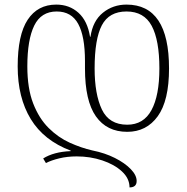

<svg xmlns="http://www.w3.org/2000/svg" viewBox="-20 -566 813 836"><path d="M534 8Q445 8 397.5 -59.5Q350 -127 350 -268V-300Q350 -408 320.5 -462Q291 -516 227 -516Q159 -516 129 -454.5Q99 -393 99 -277Q99 -181 124.5 -115.5Q150 -50 192 -8.5Q234 33 284 55.5Q334 78 382 89Q437 100 480.5 122Q524 144 549.5 170.5Q575 197 575 222Q575 250 544 250Q544 211 511 180.5Q478 150 425.5 132.5Q373 115 314 115Q273 115 238 123.5Q203 132 180 144L168 124Q214 95 288 92V90Q171 46 114 -47.5Q57 -141 57 -277Q57 -414 100.5 -480Q144 -546 225 -546Q282 -546 321.5 -510.5Q361 -475 372 -406H374Q384 -475 428 -510.5Q472 -546 531 -546Q716 -546 716 -268Q716 -128 667 -60Q618 8 534 8ZM531 -516Q455 -516 423.5 -456Q392 -396 392 -268Q392 -156 423.5 -89.5Q455 -23 534 -23Q605 -23 639.5 -86.5Q674 -150 674 -268Q674 -391 640.5 -453.5Q607 -516 531 -516Z"/></svg>

Font: Noto Serif Georgian SemiCondensed ExtraLight
Style: Regular
Weight: 200
Width: 4
Designer: Monotype Design Team, Akaki Razmadze
Foundry: Google LLC
Version: Version 2.003; ttfautohint (v1.8.4.7-5d5b)